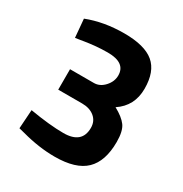

<svg xmlns="http://www.w3.org/2000/svg" viewBox="-161 -794 882 927"><g transform="rotate(30 280.0 -330.0)"><path d="M62 -636Q154 -672 267.5 -672Q381 -672 433 -628.5Q485 -585 485 -489Q485 -393 408 -342Q456 -316 476.5 -288Q497 -260 497 -199Q497 -92 443.5 -40Q390 12 272 12Q185 12 89 -14L57 -22L64 -127Q176 -108 252 -108Q355 -108 355 -196Q355 -233 328.5 -255Q302 -277 259 -277H126V-391H259Q292 -391 317.5 -419Q343 -447 343 -481Q343 -552 244 -552Q175 -552 97 -538L71 -534Z"/></g></svg>

Font: Titillium-CLs Web
Style: CLs-Bold
Weight: 700
Version: Version 1.002;PS 57.000;hotconv 1.0.70;makeotf.lib2.5.55311